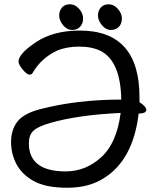

<svg xmlns="http://www.w3.org/2000/svg" viewBox="-20 -862 743 906"><path d="M290 -53.2Q384.3 -53.2 457.8 -120.1Q531.2 -187 549.3 -329.1Q349.1 -319.8 218.3 -282.2Q158.2 -265.1 137.2 -244.6Q116.2 -224.1 116.2 -186Q116.2 -53.2 290 -53.2ZM298.3 23.9Q195.3 23.9 139.2 -7.6Q83 -39.1 57.6 -87.6Q32.2 -136.2 32.2 -192.1Q32.2 -248 60.8 -286.6Q89.4 -325.2 167 -346.2Q342.3 -392.1 552.2 -392.1Q549.3 -571.8 456.1 -621.1Q414.1 -642.1 354.2 -642.1Q294.4 -642.1 249 -623Q174.3 -587.9 133.3 -517.1Q130.4 -509.8 118.2 -509.8Q107.4 -509.8 87.4 -533.4Q67.4 -557.1 67.4 -571.8Q67.4 -607.9 149.4 -662.8Q231.4 -717.8 356.4 -717.8Q638.2 -717.8 638.2 -403.8V-379.9Q670.4 -358.9 670.4 -344.2Q670.4 -326.2 634.3 -326.2Q608.4 -107.9 471.2 -22Q400.4 23.9 298.3 23.9ZM358.2 -735.8Q344.2 -720.7 320.3 -720.7Q296.4 -720.7 277.8 -743.2Q259.3 -765.6 259.3 -788.6Q259.3 -811.5 272.7 -826.7Q286.1 -841.8 310.3 -841.8Q334.5 -841.8 353.3 -820.3Q372.1 -798.8 372.1 -774.9Q372.1 -751 358.2 -735.8ZM541.3 -735.8Q527.3 -720.7 503.4 -720.7Q479.5 -720.7 460.9 -743.2Q442.4 -765.6 442.4 -788.6Q442.4 -811.5 455.8 -826.7Q469.2 -841.8 493.2 -841.8Q517.1 -841.8 536.1 -820.3Q555.2 -798.8 555.2 -774.9Q555.2 -751 541.3 -735.8Z"/></svg>

Font: LXGW WenKai GB Screen
Style: Regular
Weight: 400
Designer: LXGW / Fontworks Inc.
Foundry: LXGW / Fontworks Inc.
Version: Version 1.321;February 19, 2024;FontCreator 14.0.0.2901 64-b